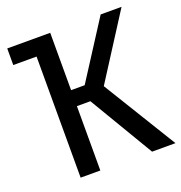

<svg xmlns="http://www.w3.org/2000/svg" viewBox="-128 -817 872 926"><g transform="rotate(-20 308.0 -353.5)"><path d="M495.9 0 299.5 -330.3H230.3V0H129.2V-621.5H9.7V-706.7H230.3V-412.3H300L489.2 -706.7H596.4L385.1 -376.4L615.9 0Z"/></g></svg>

Font: Fira Code Fixed Retina
Style: Regular
Weight: 450
Monospace: yes
Designer: Carrois Corporate, Edenspiekermann AG, Nikita Prokopov
Foundry: Carrois Corporate, Edenspiekermann AG, Nikita Prokopov
Version: Version 5.002